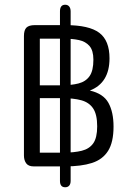

<svg xmlns="http://www.w3.org/2000/svg" viewBox="-20 -702 544 810"><path d="M359 -320Q442 -352 442 -456Q442 -531 399 -563.5Q356 -596 257 -596H127Q102 -596 91.5 -585.5Q81 -575 81 -550V-46Q81 -26 90.5 -13Q100 0 122 0H255Q323 0 368 -14.5Q413 -29 436 -65.5Q459 -102 459 -168Q459 -229 437.5 -268Q416 -307 359 -320ZM148 -342V-539H248Q285 -539 313 -533Q341 -527 357.5 -508Q374 -489 374 -450Q374 -404 358 -381Q342 -358 311.5 -350Q281 -342 235 -342ZM148 -58V-288H241Q290 -288 323 -279Q356 -270 373 -244.5Q390 -219 390 -169Q390 -121 373.5 -97.5Q357 -74 325 -66Q293 -58 246 -58ZM233 61Q233 88 255 88Q266 88 272 81Q278 74 278 61V-654Q278 -667 272 -674.5Q266 -682 255 -682Q233 -682 233 -654Z"/></svg>

Font: Beiruti
Style: Regular
Weight: 400
Version: Version 1.00